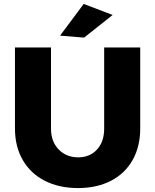

<svg xmlns="http://www.w3.org/2000/svg" viewBox="-20 -942 789 975"><path d="M377 -143Q436 -143 472.5 -182.5Q509 -222 509 -289V-701H692V-289Q692 -198 653.5 -129.5Q615 -61 543.5 -24Q472 13 376 13Q280 13 207.5 -24Q135 -61 95.5 -129.5Q56 -198 56 -289V-701H239V-289Q239 -223 278 -183Q317 -143 377 -143ZM405 -922 552 -866 407 -751 285 -761Z"/></svg>

Font: Montserrat V1
Style: Bold
Weight: 700
Designer: Julieta Ulanovsky
Foundry: Julieta Ulanovsky
Version: Version 6.001